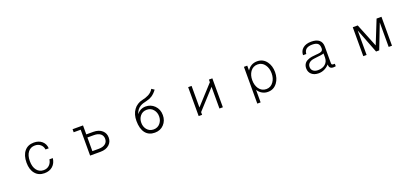

<svg xmlns="http://www.w3.org/2000/svg" viewBox="41 -1902 6919 3241"><g transform="rotate(-20 3500.0 -281.5)"><path d="M668 -174.8Q658.2 -110.4 617.2 -73.2Q577.1 -36.1 516.6 -36.1Q439.5 -36.1 393.6 -94.7Q346.7 -154.3 346.7 -258.8Q346.7 -362.3 393.6 -421.9Q438.5 -478.5 515.6 -478.5Q574.2 -478.5 614.3 -445.3Q655.3 -411.1 663.1 -353.5H720.7Q715.8 -433.6 660.2 -482.4Q603.5 -531.2 515.6 -531.2Q408.2 -531.2 347.7 -459Q285.2 -384.8 285.2 -252.9Q285.2 -127 346.7 -54.7Q407.2 17.6 511.7 17.6Q603.5 17.6 661.1 -34.2Q718.8 -85.9 728.5 -174.8Z M1335 1H1521.5Q1623 1 1680.7 -52.7Q1734.4 -101.6 1734.4 -178.7Q1734.4 -255.9 1680.7 -304.7Q1623 -357.4 1521.5 -357.4H1396.5V-518.6H1209V-463.9H1335ZM1396.5 -301.8H1511.7Q1589.8 -301.8 1631.8 -267.6Q1670.9 -234.4 1670.9 -179.7Q1670.9 -124 1631.8 -91.8Q1589.8 -56.6 1511.7 -56.6H1396.5Z M2690.4 -705.1Q2662.1 -652.3 2600.6 -619.1Q2553.7 -594.7 2482.4 -579.1Q2436.5 -570.3 2396.5 -543.9Q2354.5 -517.6 2327.1 -478.5Q2297.9 -439.5 2283.2 -387.7Q2269.5 -337.9 2269.5 -281.2Q2269.5 -140.6 2329.1 -63.5Q2388.7 11.7 2496.1 11.7Q2597.7 11.7 2660.2 -55.7Q2722.7 -122.1 2722.7 -222.7Q2722.7 -327.1 2654.3 -394.5Q2588.9 -458 2497.1 -458Q2444.3 -458 2398.4 -432.6Q2360.4 -410.2 2337.9 -377.9Q2361.3 -458 2425.8 -498Q2467.8 -524.4 2543 -539.1Q2600.6 -551.8 2643.6 -579.1Q2695.3 -612.3 2739.3 -672.9ZM2496.1 -399.4Q2571.3 -399.4 2615.2 -343.8Q2656.2 -293.9 2656.2 -222.7Q2656.2 -153.3 2615.2 -102.5Q2570.3 -46.9 2496.1 -46.9Q2420.9 -46.9 2376 -102.5Q2335.9 -153.3 2335.9 -222.7Q2335.9 -293.9 2376 -343.8Q2419.9 -399.4 2496.1 -399.4Z M3658.2 -518.6V-471.7L3346.7 -130.9V-518.6H3285.2V1H3346.7V-47.9L3658.2 -388.7V1H3719.7V-518.6Z M4287.1 141.6H4346.7V-84Q4377.9 -34.2 4423.8 -8.8Q4468.8 17.6 4526.4 17.6Q4631.8 17.6 4694.3 -68.4Q4751 -145.5 4751 -256.8Q4751 -369.1 4694.3 -446.3Q4631.8 -531.2 4526.4 -531.2Q4468.8 -531.2 4421.9 -504.9Q4378.9 -479.5 4346.7 -431.6V-518.6H4287.1ZM4516.6 -478.5Q4597.7 -478.5 4645.5 -410.2Q4689.5 -347.7 4689.5 -257.8Q4689.5 -167 4645.5 -105.5Q4597.7 -36.1 4516.6 -36.1Q4433.6 -36.1 4384.8 -105.5Q4341.8 -168 4341.8 -257.8Q4341.8 -347.7 4384.8 -410.2Q4433.6 -478.5 4516.6 -478.5Z M5629.9 -73.2V-65.4Q5629.9 -30.3 5648.4 -12.7Q5667 5.9 5704.1 5.9Q5713.9 5.9 5720.7 4.9Q5733.4 3.9 5747.1 2V-43H5724.6Q5699.2 -43 5692.4 -54.7Q5687.5 -62.5 5687.5 -89.8V-373Q5687.5 -451.2 5638.7 -491.2Q5590.8 -530.3 5497.1 -530.3Q5402.3 -530.3 5347.7 -484.4Q5293 -439.5 5292 -362.3H5350.6Q5353.5 -419.9 5390.6 -449.2Q5427.7 -477.5 5497.1 -477.5Q5567.4 -477.5 5597.7 -450.2Q5627 -424.8 5627 -364.3Q5627 -328.1 5600.6 -313.5Q5581.1 -301.8 5536.1 -297.9L5508.8 -295.9Q5452.1 -292 5424.8 -287.1Q5380.9 -280.3 5349.6 -264.6Q5307.6 -247.1 5287.1 -213.9Q5265.6 -180.7 5265.6 -134.8Q5265.6 -67.4 5311.5 -26.4Q5358.4 15.6 5437.5 15.6Q5492.2 15.6 5540 -6.8Q5587.9 -29.3 5629.9 -73.2ZM5627 -271.5V-198.2Q5627 -125 5576.2 -81.1Q5526.4 -38.1 5445.3 -38.1Q5390.6 -38.1 5358.4 -65.4Q5327.1 -91.8 5327.1 -136.7Q5327.1 -178.7 5356.4 -206.1Q5387.7 -236.3 5446.3 -243.2L5506.8 -251Q5552.7 -254.9 5572.3 -258.8Q5605.5 -263.7 5627 -271.5Z M6242.2 1H6301.8V-438.5L6471.7 1H6528.3L6698.2 -438.5V1H6757.8V-518.6H6669.9L6501 -97.7L6331.1 -518.6H6242.2Z"/></g></svg>

Font: DotumChe
Style: Regular
Weight: 400
Monospace: yes
Version: Version 2.21